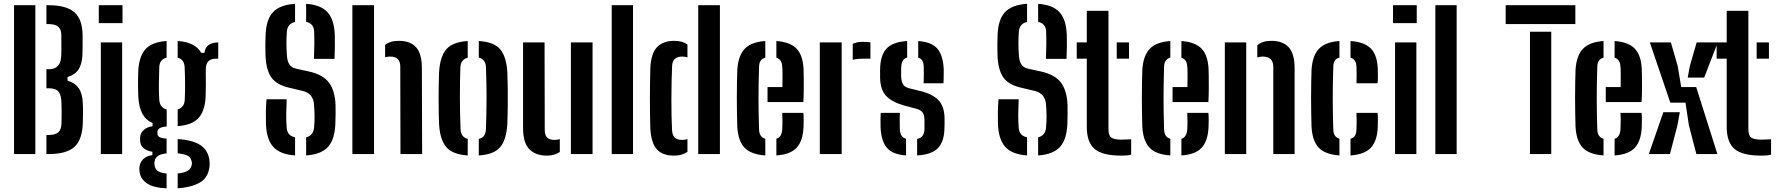

<svg xmlns="http://www.w3.org/2000/svg" viewBox="-20 -828 9558 1032"><path d="M55.5 0V-800H170V0ZM229.5 0V-102.5H242Q278 -102.5 294 -117.5Q310 -132.5 310.5 -165Q312 -217.5 310.5 -270Q310 -316.5 295 -335Q280 -353.5 243.5 -353.5H229.5V-456H244.5Q308.5 -456 309.5 -534Q310 -562.5 310 -587.8Q310 -613 309.5 -642Q309 -671 292.8 -684.8Q276.5 -698.5 241 -698.5H229.5V-800H241Q336.5 -800 380 -762Q423.5 -724 424 -636.5Q424 -604 424 -579.5Q424 -555 423 -531.5Q420.5 -482.5 401.8 -454.2Q383 -426 343 -414V-394.5Q384.5 -382 403.8 -353.2Q423 -324.5 425 -275Q426.5 -244.5 426.2 -219.5Q426 -194.5 425 -164Q421.5 -76 379.5 -38Q337.5 0 242 0Z M511 -703.5V-800H638.5V-703.5ZM522 0V-600H636.5V0Z M875.5 184.5Q804.5 181 770.8 158.2Q737 135.5 731 100Q730 94 729.2 85.2Q728.5 76.5 729.5 69Q732.5 44 750.2 27Q768 10 799 5.5V-12Q738.5 -23 733.5 -67Q732.5 -76.5 732.8 -81.8Q733 -87 733.5 -93.5Q735.5 -114 753.5 -130Q771.5 -146 800 -149.5V-167Q763 -183 745 -217.2Q727 -251.5 723.5 -305Q722.5 -335.5 722 -358.2Q721.5 -381 722 -403Q722.5 -425 723.5 -453Q729 -529.5 764.2 -566Q799.5 -602.5 875.5 -607.5V-518Q837 -509 836 -465Q834.5 -423 834 -377Q833.5 -331 836 -292.5Q838.5 -249.5 876 -239.5V-148Q848.5 -146 837.2 -138.2Q826 -130.5 826 -116.5V-112.5Q826 -99 836 -92Q846 -85 875.5 -83V-3.5Q817.5 1.5 811.5 38Q809.5 44 809.8 51.2Q810 58.5 811.5 64Q815 84 831.2 93Q847.5 102 875.5 104.5ZM935 -150V-239.5Q970.5 -250.5 973 -290.5Q975 -329.5 974.8 -376.2Q974.5 -423 972.5 -467.5Q970 -509 935 -518V-607.5Q1029 -601.5 1061.5 -544H1079Q1085 -599 1153 -600V-512.5H1139.5Q1114.5 -512.5 1100.2 -498.8Q1086 -485 1086 -452V-425Q1086.5 -391 1086.5 -366.2Q1086.5 -341.5 1085 -305Q1080.5 -229 1045.8 -192.2Q1011 -155.5 935 -150ZM935 184V104.5Q966 101.5 985.2 91.8Q1004.5 82 1009.5 62.5Q1014 49 1008.5 34.5Q1004.5 15 985 7Q965.5 -1 935 -3.5V-80.5Q1015.5 -75.5 1056.8 -48.2Q1098 -21 1105.5 32Q1106.5 39.5 1106.8 49.5Q1107 59.5 1105.5 71Q1098 129.5 1051.2 154.8Q1004.5 180 935 184Z M1625.5 7.5V-90Q1664 -99 1668 -142Q1671 -171 1670.8 -203.2Q1670.5 -235.5 1668 -264.5Q1664.5 -325.5 1606.5 -339.5L1532.5 -357Q1462.5 -373.5 1435.8 -415.8Q1409 -458 1407 -533Q1406 -560 1406.2 -586.2Q1406.5 -612.5 1407.5 -640Q1410.5 -723 1447.2 -762.5Q1484 -802 1566 -807.5V-710Q1525.5 -701 1522 -658.5Q1519.5 -626.5 1519.5 -595.8Q1519.5 -565 1522 -533Q1523.5 -501 1534.8 -482.8Q1546 -464.5 1572.5 -458.5L1639.5 -444Q1716.5 -427 1748.5 -383.5Q1780.5 -340 1783.5 -264.5Q1784 -240 1783.8 -212.5Q1783.5 -185 1782.5 -161Q1779 -77.5 1742.5 -37.8Q1706 2 1625.5 7.5ZM1667.5 -511.5Q1669 -551.5 1669.5 -587.5Q1670 -623.5 1668.5 -658.5Q1667 -701.5 1625.5 -710.5V-807.5Q1704 -802 1740.2 -762.5Q1776.5 -723 1779.5 -639.5Q1780.5 -613 1780 -579Q1779.5 -545 1778 -511.5ZM1566 7.5Q1486 2 1449.5 -37.8Q1413 -77.5 1409.5 -161Q1408.5 -194.5 1409 -227.5Q1409.5 -260.5 1412.5 -294.5H1521Q1519 -254 1518.5 -215.8Q1518 -177.5 1521 -142Q1523.5 -98.5 1566 -90Z M1874 0V-800H1990.5V0ZM2132.5 0 2131.5 -470.5Q2131.5 -524 2077 -524Q2062.5 -524 2050 -520V-587Q2063.5 -597.5 2081.2 -603Q2099 -608.5 2124 -608.5Q2185.5 -608.5 2216.5 -574Q2247.5 -539.5 2247.5 -461L2249 0Z M2340 -162Q2339 -186.5 2338.2 -222Q2337.5 -257.5 2337.5 -297Q2337.5 -336.5 2338.2 -373.5Q2339 -410.5 2340 -438.5Q2345 -524.5 2379.2 -563.5Q2413.5 -602.5 2494 -607.5V-518Q2456 -508 2454.5 -465Q2452 -394.5 2452 -307.8Q2452 -221 2455.5 -135.5Q2456.5 -91 2494 -81.5V7.5Q2413 2.5 2378.8 -37.5Q2344.5 -77.5 2340 -162ZM2553.5 7.5V-81.5Q2574 -86.5 2582.5 -99.8Q2591 -113 2592 -134.5Q2595 -224 2595.2 -301.2Q2595.5 -378.5 2592 -466Q2590.5 -509.5 2553.5 -518.5V-607.5Q2636 -602.5 2669.2 -562.2Q2702.5 -522 2707 -438.5Q2708.5 -403 2709.2 -352.2Q2710 -301.5 2709.2 -250.5Q2708.5 -199.5 2707 -162Q2702 -77.5 2668.8 -37.5Q2635.5 2.5 2553.5 7.5Z M2791.5 -139.5V-600H2907L2908 -129.5Q2908 -102 2920.8 -89Q2933.5 -76 2962 -76Q2977 -76 2989 -80.5V-11Q2960 8.5 2919.5 8.5Q2859 8.5 2825.2 -26Q2791.5 -60.5 2791.5 -139.5ZM3048.5 0V-600H3165V0Z M3268 0V-800H3382.5V0Z M3733 0V-800H3849.5V0ZM3475.5 -139Q3474.5 -172 3473.8 -214.8Q3473 -257.5 3473.2 -302.5Q3473.5 -347.5 3474 -388.8Q3474.5 -430 3475.5 -461Q3479 -541 3511.8 -574.8Q3544.5 -608.5 3603.5 -608.5Q3627.5 -608.5 3644.5 -603.5Q3661.5 -598.5 3675 -589V-519.5Q3662 -524 3647.5 -524Q3595 -524 3592.5 -473.5Q3589 -389 3588.8 -297Q3588.5 -205 3592 -131Q3593.5 -101.5 3606.2 -88.8Q3619 -76 3647 -76Q3663 -76 3675 -80.5V-12Q3661 -2 3643.2 3.2Q3625.5 8.5 3601.5 8.5Q3541 8.5 3510.2 -25.8Q3479.5 -60 3475.5 -139Z M3943 -145.5Q3942 -175 3941.2 -216Q3940.5 -257 3940.5 -301.2Q3940.5 -345.5 3941.2 -385.5Q3942 -425.5 3943 -453Q3948 -529.5 3983.2 -566Q4018.5 -602.5 4093.5 -607.5V-518Q4060.5 -510 4060 -469.5Q4057 -377.5 4057 -300Q4057 -222.5 4060 -133Q4060.5 -91.5 4093.5 -82V7.5Q4015.5 2 3981.5 -34.5Q3947.5 -71 3943 -145.5ZM4105.5 -279.5V-360H4185.5Q4186 -394.5 4186 -426.8Q4186 -459 4184.5 -469.5Q4183 -508.5 4153 -518V-607.5Q4228 -602 4261.8 -566.2Q4295.5 -530.5 4299 -457.5Q4299.5 -445.5 4300 -415.8Q4300.5 -386 4300.2 -349Q4300 -312 4298 -279.5ZM4153 7.5V-82Q4182.5 -91 4184.5 -133.5Q4185.5 -148.5 4185.8 -170.5Q4186 -192.5 4184.5 -221.5H4298Q4299.5 -210 4299.8 -186Q4300 -162 4299 -145.5Q4295.5 -70 4261.8 -33.8Q4228 2.5 4153 7.5Z M4563.5 -506.5V-592Q4584 -603 4616.5 -603Q4628 -603 4639 -602.2Q4650 -601.5 4658.5 -600.5V-512.5H4618Q4585.5 -512.5 4563.5 -506.5ZM4386.5 0V-600H4504V0Z M4909.5 7.5V-81Q4948 -89 4949 -133.5Q4949 -147.5 4949 -153.5Q4949 -159.5 4949 -165.2Q4949 -171 4949 -183.5Q4948.5 -208.5 4939.8 -222.2Q4931 -236 4907 -243L4841.5 -260.5Q4775.5 -278.5 4743.5 -312Q4711.5 -345.5 4710.5 -411.5Q4710.5 -434.5 4710.5 -452.5Q4711 -529 4744 -565.8Q4777 -602.5 4856 -607.5V-518.5Q4825.5 -510.5 4824.5 -469.5Q4824 -464 4823.5 -453Q4823 -442 4823.5 -421.5Q4824 -393.5 4832.5 -376.8Q4841 -360 4869 -353L4927.5 -338.5Q4992.5 -323 5024.8 -289Q5057 -255 5057 -188.5Q5057 -176 5057 -165.5Q5057 -155 5056.5 -142.5Q5056 -68.5 5022.2 -32.8Q4988.5 3 4909.5 7.5ZM4944.5 -380.5Q4945.5 -401 4945.5 -428Q4945.5 -455 4945 -470Q4944 -490.5 4937.5 -502Q4931 -513.5 4915.5 -517.5V-607.5Q4987 -602.5 5018 -566.8Q5049 -531 5052.5 -456.5Q5052.5 -449 5052.5 -433.8Q5052.5 -418.5 5052 -403.2Q5051.5 -388 5051 -380.5ZM4713 -145.5Q4712.5 -168 4712.8 -188Q4713 -208 4714 -221.5H4817Q4815.5 -189.5 4816 -169Q4816.5 -148.5 4816.5 -133Q4818 -91 4850 -82V7.5Q4777.5 2.5 4746.8 -34Q4716 -70.5 4713 -145.5Z M5560 7.5V-90Q5598.5 -99 5602.5 -142Q5605.5 -171 5605.2 -203.2Q5605 -235.5 5602.5 -264.5Q5599 -325.5 5541 -339.5L5467 -357Q5397 -373.5 5370.2 -415.8Q5343.5 -458 5341.5 -533Q5340.5 -560 5340.8 -586.2Q5341 -612.5 5342 -640Q5345 -723 5381.8 -762.5Q5418.5 -802 5500.5 -807.5V-710Q5460 -701 5456.5 -658.5Q5454 -626.5 5454 -595.8Q5454 -565 5456.5 -533Q5458 -501 5469.2 -482.8Q5480.5 -464.5 5507 -458.5L5574 -444Q5651 -427 5683 -383.5Q5715 -340 5718 -264.5Q5718.5 -240 5718.2 -212.5Q5718 -185 5717 -161Q5713.5 -77.5 5677 -37.8Q5640.5 2 5560 7.5ZM5602 -511.5Q5603.5 -551.5 5604 -587.5Q5604.5 -623.5 5603 -658.5Q5601.5 -701.5 5560 -710.5V-807.5Q5638.5 -802 5674.8 -762.5Q5711 -723 5714 -639.5Q5715 -613 5714.5 -579Q5714 -545 5712.5 -511.5ZM5500.5 7.5Q5420.5 2 5384 -37.8Q5347.5 -77.5 5344 -161Q5343 -194.5 5343.5 -227.5Q5344 -260.5 5347 -294.5H5455.5Q5453.5 -254 5453 -215.8Q5452.5 -177.5 5455.5 -142Q5458 -98.5 5500.5 -90Z M5767.5 -512.5V-600H5821.5V-770H5938V-133.5Q5938 -100 5953 -88.8Q5968 -77.5 6007.5 -77.5Q6022 -77.5 6033.5 -78.2Q6045 -79 6060 -79.5V3.5Q6048 6.5 6035 7.5Q6022 8.5 6007 8.5Q5906.5 8.5 5864 -27Q5821.5 -62.5 5821.5 -147V-512.5ZM5982.5 -512.5V-600H6048.5V-512.5Z M6120 -145.5Q6119 -175 6118.2 -216Q6117.5 -257 6117.5 -301.2Q6117.5 -345.5 6118.2 -385.5Q6119 -425.5 6120 -453Q6125 -529.5 6160.2 -566Q6195.5 -602.5 6270.5 -607.5V-518Q6237.5 -510 6237 -469.5Q6234 -377.5 6234 -300Q6234 -222.5 6237 -133Q6237.5 -91.5 6270.5 -82V7.5Q6192.5 2 6158.5 -34.5Q6124.5 -71 6120 -145.5ZM6282.5 -279.5V-360H6362.5Q6363 -394.5 6363 -426.8Q6363 -459 6361.5 -469.5Q6360 -508.5 6330 -518V-607.5Q6405 -602 6438.8 -566.2Q6472.5 -530.5 6476 -457.5Q6476.5 -445.5 6477 -415.8Q6477.5 -386 6477.2 -349Q6477 -312 6475 -279.5ZM6330 7.5V-82Q6359.5 -91 6361.5 -133.5Q6362.5 -148.5 6362.8 -170.5Q6363 -192.5 6361.5 -221.5H6475Q6476.5 -210 6476.8 -186Q6477 -162 6476 -145.5Q6472.5 -70 6438.8 -33.8Q6405 2.5 6330 7.5Z M6824 0V-470.5Q6823 -524 6766.5 -524Q6753 -524 6738 -519V-585Q6752 -596.5 6770 -602.5Q6788 -608.5 6813.5 -608.5Q6875 -608.5 6906.8 -574Q6938.5 -539.5 6938.5 -461V0ZM6563.5 0V-600H6678.5V0Z M7029.5 -145.5Q7028.5 -175 7027.8 -216Q7027 -257 7027 -301.2Q7027 -345.5 7027.8 -385.5Q7028.5 -425.5 7029.5 -453Q7034.5 -529.5 7069.5 -566Q7104.5 -602.5 7179.5 -607.5V-518.5Q7147 -510.5 7146.5 -469.5Q7143.5 -377.5 7143.5 -300Q7143.5 -222.5 7146.5 -133Q7147 -91.5 7179.5 -82.5V7.5Q7102 2 7068 -34.5Q7034 -71 7029.5 -145.5ZM7271 -380.5Q7272 -399.5 7272 -425.8Q7272 -452 7271 -470Q7269.5 -509.5 7239 -518V-607.5Q7314 -602.5 7348.5 -567Q7383 -531.5 7385.5 -457.5Q7386.5 -439 7386.2 -415.5Q7386 -392 7384.5 -380.5ZM7239 7.5V-82Q7256 -87 7263.2 -99.2Q7270.5 -111.5 7271 -133.5Q7272 -151.5 7272 -171.8Q7272 -192 7271 -221.5H7384.5Q7386 -209.5 7386.2 -186Q7386.5 -162.5 7385.5 -145.5Q7382.5 -70 7348.2 -33.8Q7314 2.5 7239 7.5Z M7467.5 -703.5V-800H7595V-703.5ZM7478.5 0V-600H7593V0Z M7695 0V-800H7809.5V0Z M8073 -698.5V-800H8447.5V-698.5ZM8203.5 0V-657.5H8318V0Z M8448.5 -145.5Q8447.5 -175 8446.8 -216Q8446 -257 8446 -301.2Q8446 -345.5 8446.8 -385.5Q8447.5 -425.5 8448.5 -453Q8453.5 -529.5 8488.8 -566Q8524 -602.5 8599 -607.5V-518Q8566 -510 8565.5 -469.5Q8562.5 -377.5 8562.5 -300Q8562.5 -222.5 8565.5 -133Q8566 -91.5 8599 -82V7.5Q8521 2 8487 -34.5Q8453 -71 8448.5 -145.5ZM8611 -279.5V-360H8691Q8691.5 -394.5 8691.5 -426.8Q8691.5 -459 8690 -469.5Q8688.5 -508.5 8658.5 -518V-607.5Q8733.5 -602 8767.2 -566.2Q8801 -530.5 8804.5 -457.5Q8805 -445.5 8805.5 -415.8Q8806 -386 8805.8 -349Q8805.5 -312 8803.5 -279.5ZM8658.5 7.5V-82Q8688 -91 8690 -133.5Q8691 -148.5 8691.2 -170.5Q8691.5 -192.5 8690 -221.5H8803.5Q8805 -210 8805.2 -186Q8805.5 -162 8804.5 -145.5Q8801 -70 8767.2 -33.8Q8733.5 2.5 8658.5 7.5Z M9098 0 9058 -153.5 9039.5 -276H8958L8848 -600H8961L8997.5 -473.5L9016.5 -360H9097L9211 0ZM9051.5 -411 9063 -473.5 9099.5 -600H9213L9140 -411ZM8842.5 0 8920.5 -225H9009L8996 -153.5L8956 0Z M9207 -512.5V-600H9261V-770H9377.5V-133.5Q9377.5 -100 9392.5 -88.8Q9407.5 -77.5 9447 -77.5Q9461.5 -77.5 9473 -78.2Q9484.5 -79 9499.5 -79.5V3.5Q9487.5 6.5 9474.5 7.5Q9461.5 8.5 9446.5 8.5Q9346 8.5 9303.5 -27Q9261 -62.5 9261 -147V-512.5ZM9422 -512.5V-600H9488V-512.5Z"/></svg>

Font: Big Shoulders Stencil Text
Style: Bold
Weight: 700
Designer: Patric King
Foundry: XO Type Co
Version: Version 1.000